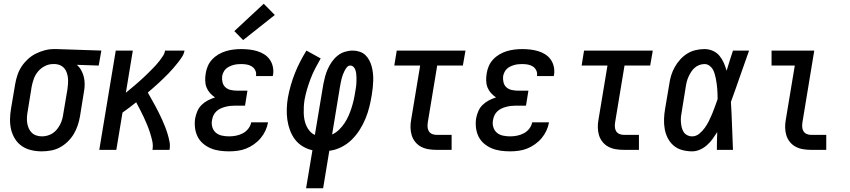

<svg xmlns="http://www.w3.org/2000/svg" viewBox="-20 -800 4540 1025"><path d="M202 8Q174 8 146.5 1.5Q119 -5 97 -20Q75 -35 60.5 -58Q46 -81 39.5 -107.5Q33 -134 33.5 -163Q34 -192 39 -221L61 -351Q65 -375 73 -399Q81 -423 95 -444.5Q109 -466 128.5 -484Q148 -502 171 -513.5Q194 -525 218.5 -531.5Q243 -538 268 -538Q272 -538 275.5 -538Q279 -538 283 -538L521 -530L507 -450L390 -454Q404 -442 413.5 -425Q423 -408 427.5 -389.5Q432 -371 432 -350.5Q432 -330 428 -309L407 -179Q403 -155 395 -131Q387 -107 374 -85Q361 -63 341.5 -44Q322 -25 299.5 -13Q277 -1 252 3.5Q227 8 202 8ZM204 -72Q218 -72 233 -76Q248 -80 261 -88.5Q274 -97 284 -109.5Q294 -122 301 -135.5Q308 -149 312 -163.5Q316 -178 318 -193L340 -323Q342 -337 343 -352Q344 -367 343 -381Q342 -395 337.5 -409Q333 -423 325 -433.5Q317 -444 304 -450.5Q291 -457 276 -458H270Q268 -458 266 -458Q264 -458 263 -458Q241 -458 220 -447.5Q199 -437 184 -419.5Q169 -402 161 -380.5Q153 -359 149 -337L128 -207Q125 -192 124 -176Q123 -160 125 -145Q127 -130 133 -116Q139 -102 149 -92Q159 -82 173.5 -77Q188 -72 204 -72Z M510 0 598 -530H689L652 -305Q664 -315 676 -325Q688 -335 700 -345Q712 -355 723.5 -365.5Q735 -376 746.5 -386.5Q758 -397 769 -408Q780 -419 791 -430Q802 -441 812.5 -452.5Q823 -464 832.5 -476.5Q842 -489 850.5 -502Q859 -515 861 -530H965Q962 -512 951.5 -496Q941 -480 929.5 -465.5Q918 -451 905.5 -436.5Q893 -422 880 -408.5Q867 -395 853.5 -382Q840 -369 826 -356Q812 -343 797.5 -330.5Q783 -318 769 -306Q779 -288 789 -270.5Q799 -253 809 -234.5Q819 -216 828 -198Q837 -180 845.5 -161Q854 -142 861.5 -123Q869 -104 875 -84Q881 -64 885 -43Q889 -22 885 0H794Q798 -24 793 -46.5Q788 -69 781 -91Q774 -113 765.5 -133.5Q757 -154 747.5 -174.5Q738 -195 727.5 -215Q717 -235 707 -254Q689 -240 671 -226Q653 -212 634 -199L601 0Z M1203 8Q1177 8 1152 4.5Q1127 1 1104.5 -8.5Q1082 -18 1063.5 -34Q1045 -50 1034.5 -71.5Q1024 -93 1021 -118.5Q1018 -144 1022 -169Q1026 -189 1034 -207.5Q1042 -226 1057 -240.5Q1072 -255 1090.5 -264.5Q1109 -274 1128 -280Q1113 -290 1101 -303.5Q1089 -317 1082.5 -333.5Q1076 -350 1075.5 -369Q1075 -388 1078 -407Q1081 -428 1089.5 -447.5Q1098 -467 1113 -483Q1128 -499 1147 -510Q1166 -521 1186 -527Q1206 -533 1226.5 -535.5Q1247 -538 1268 -538Q1290 -538 1311.5 -535.5Q1333 -533 1353 -527Q1373 -521 1390.5 -510Q1408 -499 1420 -482Q1432 -465 1436.5 -444Q1441 -423 1438 -402Q1437 -400 1437 -398Q1437 -396 1436 -394H1346Q1346 -394 1346.5 -395Q1347 -396 1347 -397Q1349 -412 1342.5 -425Q1336 -438 1324 -445.5Q1312 -453 1297.5 -455.5Q1283 -458 1268 -458Q1257 -458 1246.5 -457Q1236 -456 1225.5 -453Q1215 -450 1204.5 -445Q1194 -440 1186 -432.5Q1178 -425 1173 -414.5Q1168 -404 1166 -394Q1164 -377 1168 -360.5Q1172 -344 1184 -333.5Q1196 -323 1212.5 -319.5Q1229 -316 1246 -316H1301L1288 -236H1233Q1220 -236 1207.5 -234.5Q1195 -233 1182 -229.5Q1169 -226 1157 -220.5Q1145 -215 1135 -205.5Q1125 -196 1119.5 -184Q1114 -172 1112 -159Q1108 -140 1113.5 -121.5Q1119 -103 1132.5 -91.5Q1146 -80 1165 -76Q1184 -72 1203 -72Q1221 -72 1239.5 -75.5Q1258 -79 1275.5 -88Q1293 -97 1305.5 -113Q1318 -129 1321 -147H1411Q1407 -124 1397 -102.5Q1387 -81 1371.5 -62.5Q1356 -44 1335.5 -29.5Q1315 -15 1293 -6.5Q1271 2 1248 5Q1225 8 1203 8ZM1278 -586 1231 -634 1388 -780 1447 -720Z M1614 205 1648 2Q1620 -4 1595.5 -19Q1571 -34 1554.5 -56Q1538 -78 1528 -105Q1518 -132 1514 -160.5Q1510 -189 1511 -219.5Q1512 -250 1517 -279Q1523 -312 1532.5 -345Q1542 -378 1554.5 -409.5Q1567 -441 1582.5 -471Q1598 -501 1616 -530L1692 -488Q1677 -462 1663 -435Q1649 -408 1638.5 -380.5Q1628 -353 1619.5 -324.5Q1611 -296 1606 -268Q1603 -250 1602 -232Q1601 -214 1601.5 -195.5Q1602 -177 1605.5 -160Q1609 -143 1616 -127.5Q1623 -112 1634.5 -99Q1646 -86 1661 -80L1706 -350Q1710 -371 1715.5 -391.5Q1721 -412 1730 -432Q1739 -452 1752 -470.5Q1765 -489 1782.5 -503Q1800 -517 1821 -523.5Q1842 -530 1863 -530Q1882 -530 1900 -524Q1918 -518 1930.5 -506Q1943 -494 1951.5 -478Q1960 -462 1964.5 -444.5Q1969 -427 1971 -408.5Q1973 -390 1972.5 -371Q1972 -352 1970 -332.5Q1968 -313 1965 -295Q1960 -263 1952 -230.5Q1944 -198 1931.5 -167.5Q1919 -137 1900.5 -107.5Q1882 -78 1857.5 -54Q1833 -30 1802 -14.5Q1771 1 1738 5L1705 205ZM1753 -82Q1773 -91 1790 -107.5Q1807 -124 1819.5 -143Q1832 -162 1841 -182.5Q1850 -203 1856.5 -223.5Q1863 -244 1868 -265.5Q1873 -287 1876 -308Q1878 -318 1879.5 -328Q1881 -338 1882 -348Q1883 -358 1883 -368.5Q1883 -379 1883 -388.5Q1883 -398 1881.5 -408Q1880 -418 1877 -427Q1874 -436 1867 -443Q1860 -450 1850 -450Q1839 -450 1831.5 -440.5Q1824 -431 1819 -421Q1814 -411 1810 -400.5Q1806 -390 1803.5 -379.5Q1801 -369 1799 -358Q1797 -347 1795 -337Z M2310 0Q2288 0 2267 -3.5Q2246 -7 2228 -16.5Q2210 -26 2197 -42Q2184 -58 2178 -77.5Q2172 -97 2171.5 -118.5Q2171 -140 2175 -161L2223 -450H2085L2098 -530H2465L2451 -450H2314L2264 -148Q2262 -136 2262.5 -123Q2263 -110 2269 -100Q2275 -90 2286 -85Q2297 -80 2310 -80H2391V0Z M2703 8Q2677 8 2652 4.5Q2627 1 2604.5 -8.5Q2582 -18 2563.5 -34Q2545 -50 2534.5 -71.5Q2524 -93 2521 -118.5Q2518 -144 2522 -169Q2526 -189 2534 -207.5Q2542 -226 2557 -240.5Q2572 -255 2590.5 -264.5Q2609 -274 2628 -280Q2613 -290 2601 -303.5Q2589 -317 2582.5 -333.5Q2576 -350 2575.5 -369Q2575 -388 2578 -407Q2581 -428 2589.5 -447.5Q2598 -467 2613 -483Q2628 -499 2647 -510Q2666 -521 2686 -527Q2706 -533 2726.5 -535.5Q2747 -538 2768 -538Q2790 -538 2811.5 -535.5Q2833 -533 2853 -527Q2873 -521 2890.5 -510Q2908 -499 2920 -482Q2932 -465 2936.5 -444Q2941 -423 2938 -402Q2937 -400 2937 -398Q2937 -396 2936 -394H2846Q2846 -394 2846.5 -395Q2847 -396 2847 -397Q2849 -412 2842.5 -425Q2836 -438 2824 -445.5Q2812 -453 2797.5 -455.5Q2783 -458 2768 -458Q2757 -458 2746.5 -457Q2736 -456 2725.5 -453Q2715 -450 2704.5 -445Q2694 -440 2686 -432.5Q2678 -425 2673 -414.5Q2668 -404 2666 -394Q2664 -377 2668 -360.5Q2672 -344 2684 -333.5Q2696 -323 2712.5 -319.5Q2729 -316 2746 -316H2801L2788 -236H2733Q2720 -236 2707.5 -234.5Q2695 -233 2682 -229.5Q2669 -226 2657 -220.5Q2645 -215 2635 -205.5Q2625 -196 2619.5 -184Q2614 -172 2612 -159Q2608 -140 2613.5 -121.5Q2619 -103 2632.5 -91.5Q2646 -80 2665 -76Q2684 -72 2703 -72Q2721 -72 2739.5 -75.5Q2758 -79 2775.5 -88Q2793 -97 2805.5 -113Q2818 -129 2821 -147H2911Q2907 -124 2897 -102.5Q2887 -81 2871.5 -62.5Q2856 -44 2835.5 -29.5Q2815 -15 2793 -6.5Q2771 2 2748 5Q2725 8 2703 8Z M3310 0Q3288 0 3267 -3.5Q3246 -7 3228 -16.5Q3210 -26 3197 -42Q3184 -58 3178 -77.5Q3172 -97 3171.5 -118.5Q3171 -140 3175 -161L3223 -450H3085L3098 -530H3465L3451 -450H3314L3264 -148Q3262 -136 3262.5 -123Q3263 -110 3269 -100Q3275 -90 3286 -85Q3297 -80 3310 -80H3391V0Z M3675 8Q3648 8 3622 1Q3596 -6 3576.5 -22.5Q3557 -39 3545 -62.5Q3533 -86 3528.5 -112Q3524 -138 3525 -165.5Q3526 -193 3531 -221L3553 -351Q3556 -374 3563 -397Q3570 -420 3582 -441.5Q3594 -463 3611 -482Q3628 -501 3649 -514Q3670 -527 3694 -532.5Q3718 -538 3741 -538Q3765 -538 3786 -528.5Q3807 -519 3821 -502Q3835 -485 3844 -464.5Q3853 -444 3859 -422Q3867 -449 3875.5 -476Q3884 -503 3893 -530H3979Q3954 -461 3930.5 -392.5Q3907 -324 3882 -256Q3886 -192 3888 -128Q3890 -64 3893 0H3807Q3807 -24 3807.5 -47.5Q3808 -71 3809 -95Q3797 -76 3784 -58Q3771 -40 3754 -25Q3737 -10 3716.5 -1Q3696 8 3675 8ZM3675 -72Q3696 -72 3713 -86Q3730 -100 3742.5 -117.5Q3755 -135 3764.5 -154Q3774 -173 3782 -192.5Q3790 -212 3797 -231.5Q3804 -251 3811 -271Q3811 -285 3810.5 -298.5Q3810 -312 3809 -326Q3808 -340 3806 -353.5Q3804 -367 3801.5 -380.5Q3799 -394 3795 -407Q3791 -420 3784.5 -431Q3778 -442 3766.5 -450Q3755 -458 3741 -458Q3727 -458 3713.5 -453Q3700 -448 3689 -438.5Q3678 -429 3670 -416.5Q3662 -404 3656 -391Q3650 -378 3646.5 -364.5Q3643 -351 3641 -337L3620 -207Q3617 -193 3615.5 -178.5Q3614 -164 3615 -149.5Q3616 -135 3619 -121.5Q3622 -108 3629 -96.5Q3636 -85 3648.5 -78.5Q3661 -72 3675 -72Z M4310 0Q4288 0 4267 -3.5Q4246 -7 4228 -16.5Q4210 -26 4197 -42Q4184 -58 4178 -77.5Q4172 -97 4171.5 -118.5Q4171 -140 4175 -161L4223 -450H4099V-530H4327L4264 -148Q4262 -136 4262.5 -123Q4263 -110 4269 -100Q4275 -90 4286 -85Q4297 -80 4310 -80H4391V0Z"/></svg>

Font: Iosevka Curly Slab MdObl
Style: Regular
Weight: 500
Italic angle: -9°
Monospace: yes
Designer: Belleve Invis
Foundry: Belleve Invis
Version: Version 11.0.0; ttfautohint (v1.8.3)